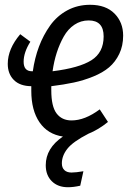

<svg xmlns="http://www.w3.org/2000/svg" viewBox="-20 -557 549 797"><path d="M491.2 -409.2Q491.2 -366.7 475.1 -333.3Q459 -299.8 432.9 -277.6Q406.7 -255.4 366.9 -239.3Q327.1 -223.1 286.1 -214.4Q245.1 -205.6 192.9 -199.2V-182.1Q192.9 -115.2 214.8 -86.2Q236.8 -57.1 276.9 -57.1Q332.5 -57.1 394 -103L428.2 -50.8Q388.7 -18.6 347.2 -2Q282.7 31.2 259.8 60.3Q236.8 89.4 236.8 121.1Q236.8 139.2 247.3 149.2Q257.8 159.2 276.9 159.2Q294.9 159.2 326.2 153.8L313 213.9Q285.2 220.2 262.2 220.2Q220.2 220.2 195.1 195.3Q169.9 170.4 169.9 128.9Q169.9 58.1 241.2 9.8Q178.2 0.5 144 -49.3Q109.9 -99.1 109.9 -180.2V-199.2Q62.5 -199.7 37.4 -225.1Q12.2 -250.5 12.2 -292Q12.2 -354 64 -415L106 -383.8Q78.1 -339.4 78.1 -300.8Q78.1 -261.2 112.8 -261.2H116.2Q124 -315.9 141.8 -363.5Q159.7 -411.1 188 -450.9Q216.3 -490.7 259 -513.9Q301.8 -537.1 354 -537.1Q419.4 -537.1 455.3 -500.7Q491.2 -464.4 491.2 -409.2ZM348.1 -472.2Q315.4 -472.2 288.8 -454.3Q262.2 -436.5 244.6 -405.3Q227.1 -374 215.6 -338.4Q204.1 -302.7 198.2 -261.2Q308.6 -274.9 359.4 -306.9Q410.2 -338.9 410.2 -405.8Q410.2 -472.2 348.1 -472.2Z"/></svg>

Font: Fira Sans Compressed Book
Style: Italic
Weight: 350
Width: 3
Italic angle: -8°
Designer: Carrois Corporate & Edenspiekermann AG
Foundry: Carrois Corporate GbR & Edenspiekermann AG
Version: Version 4.203;PS 004.203;hotconv 1.0.88;makeotf.lib2.5.64775